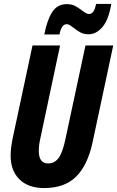

<svg xmlns="http://www.w3.org/2000/svg" viewBox="-20 -945 595 975"><path d="M34 -155Q34 -191 44 -241L145 -714H285L184 -238Q177 -207 177 -179Q177 -115 224 -115Q258 -115 278.5 -144Q299 -173 313 -242L414 -714H555L450 -222Q425 -106 366.5 -48Q308 10 204 10Q124 10 79 -34Q34 -78 34 -155ZM319 -924Q343 -924 360 -915.5Q377 -907 396 -892Q408 -883 416 -878.5Q424 -874 432 -874Q445 -874 453.5 -885.5Q462 -897 468 -925H545Q532 -845 500.5 -808Q469 -771 430 -771Q407 -771 390 -779.5Q373 -788 355 -803Q342 -813 334.5 -817.5Q327 -822 318 -822Q292 -822 282 -770H205Q219 -843 245 -883.5Q271 -924 319 -924Z"/></svg>

Font: Noto Sans Display Ex Bold Cond
Style: Italic
Weight: 800
Width: 3
Italic angle: -12°
Designer: Monotype Design team
Foundry: Monotype Imaging Inc.
Version: Version 1.000